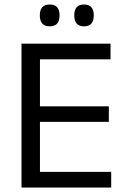

<svg xmlns="http://www.w3.org/2000/svg" viewBox="-20 -833 563 853"><path d="M75.5 0V-639H157.5V0ZM100 0V-69.5H474V0ZM122.5 -291.5V-360.5H463.5V-291.5ZM99.5 -569.5V-639H471V-569.5ZM200.5 -716Q179 -716 168 -728.2Q157 -740.5 157 -763V-766.5Q157 -789 168 -801Q179 -813 200.5 -813Q223 -813 233.8 -801Q244.5 -789 244.5 -766.5V-763Q244.5 -740.5 233.8 -728.2Q223 -716 200.5 -716ZM353.5 -716Q331.5 -716 320.8 -728.2Q310 -740.5 310 -763V-766.5Q310 -789 320.8 -801Q331.5 -813 353.5 -813Q375 -813 385.8 -801Q396.5 -789 396.5 -766.5V-763Q396.5 -740.5 385.8 -728.2Q375 -716 353.5 -716Z"/></svg>

Font: Anek Tamil
Style: Regular
Weight: 400
Designer: Aadarsh Rajan (Tamil), Yesha Goshar (Latin)
Foundry: Ek Type
Version: Version 1.003